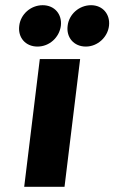

<svg xmlns="http://www.w3.org/2000/svg" viewBox="-20 -718 440 738"><path d="M228 0 288 -491H133L73 0ZM214 -619C219 -663 190 -698 144 -698C98 -698 59 -663 54 -619C48 -574 78 -539 124 -539C170 -539 208 -574 214 -619ZM399 -619C404 -663 375 -698 330 -698C284 -698 245 -663 240 -619C234 -574 264 -539 310 -539C355 -539 394 -575 399 -619Z"/></svg>

Font: Falling Sky
Style: ExBdObl
Weight: 400
Designer: Paul D. Hunt
Foundry: Adobe Systems Incorporated
Version: Version 1.02